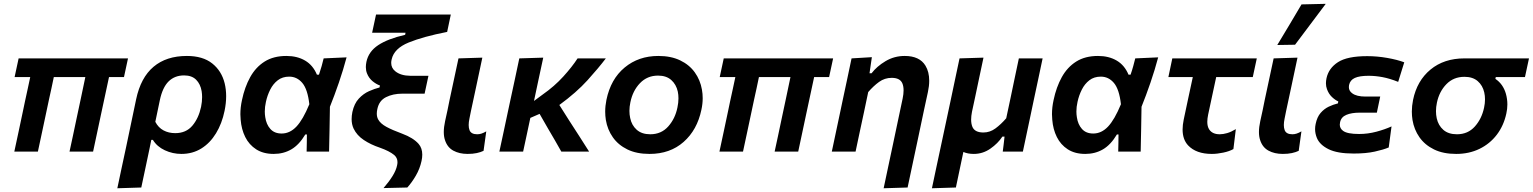

<svg xmlns="http://www.w3.org/2000/svg" viewBox="-20 -810 8190 1026"><path d="M56.5 0Q68 -53 79 -104.8Q90 -156.5 103 -218L113 -266Q121.5 -305 128.5 -337.2Q135.5 -369.5 141.5 -398H58L79.5 -498H664L642.5 -398H562.5L519.5 -197.5Q509.5 -150.5 499 -101Q488.5 -51 477.5 0H351.5Q359 -35 369.5 -83.5Q379.5 -132 390.5 -183Q401 -232 412 -283.8Q423 -335.5 436 -398H267.5Q261 -368.5 255 -338.5Q248.5 -308 241.5 -277L227.5 -211Q215.5 -155.5 204.8 -104.2Q194 -53 182.5 0Z M607 196Q618.5 142 629.5 89.5Q641 37 654 -24.5L707.5 -279.5Q732 -395.5 800.5 -453.2Q869 -511 978.5 -511Q1063.5 -511 1113.8 -471.2Q1164 -431.5 1180.5 -365Q1188.5 -332 1188.5 -296Q1188.5 -258.5 1180 -217.5Q1166 -149.5 1134.2 -97.5Q1102.5 -45.5 1055.8 -16.5Q1009 12.5 949.5 12.5Q902.5 12.5 860.8 -7Q819 -26.5 797 -62.5H788.5L779.5 -18Q767.5 38.5 757 88.5Q746.5 138 735 192ZM916.5 -98.5Q974 -98.5 1007.8 -138.2Q1041.5 -178 1054.5 -239Q1060 -266.5 1060 -291Q1060 -307.5 1057.5 -323Q1051 -361 1028 -384Q1005 -407 964 -407Q913.5 -407 881 -375Q848.5 -343 834 -274L810 -159Q826 -128 853.8 -113.2Q881.5 -98.5 916.5 -98.5Z M1442.5 12.5Q1387 12.5 1349 -12Q1311 -36.5 1290.5 -77.8Q1270 -119 1266 -170.5Q1264.5 -185 1264.5 -199.5Q1264.5 -236.5 1273 -275Q1287.5 -344.5 1317 -397.8Q1346.5 -451 1394 -481Q1441.5 -511 1510.5 -511Q1568.5 -511 1610.5 -486.2Q1652.5 -461.5 1673.5 -411H1684.5Q1693 -435.5 1698.8 -456.8Q1704.5 -478 1709.5 -498L1832 -503.5Q1814.5 -437.5 1790.8 -368.2Q1767 -299 1743 -239.5L1741 -119.5Q1739.5 -59.5 1738.5 0H1618.5Q1619 -23 1619.5 -46.5Q1619.5 -69.5 1620 -91.5H1611.5Q1578.5 -36 1536.8 -11.8Q1495 12.5 1442.5 12.5ZM1485 -96.5Q1529 -96.5 1564 -133.5Q1599 -170.5 1633 -253Q1624 -333 1595.5 -366.8Q1567 -400.5 1525.5 -400.5Q1489.5 -400.5 1464.5 -381.2Q1439.5 -362 1424 -331.2Q1408.5 -300.5 1401 -265.5Q1395 -239 1395 -214Q1395 -198.5 1397.5 -183.5Q1403 -145 1424.8 -120.8Q1446.5 -96.5 1485 -96.5Z M2029.5 195Q2058.5 161.5 2077.5 131Q2096.5 100.5 2102 73.5Q2104 64.5 2104 56.5Q2104 33 2086 18Q2061.5 -2.5 2009.5 -21Q1961.5 -37 1924.2 -61.8Q1887 -86.5 1869.5 -123Q1859 -145.5 1859 -173.5Q1859 -191.5 1863 -211.5Q1873 -257 1897.5 -283.2Q1922 -309.5 1952 -322.8Q1982 -336 2008 -342.5L2010.5 -353Q1990.5 -360 1970.8 -376.2Q1951 -392.5 1941 -418Q1935 -433 1935 -451.5Q1935 -464.5 1938 -479.5Q1949.5 -534.5 2001.2 -568.8Q2053 -603 2145 -624L2147 -635H1968.5L1989.5 -732.5H2389L2369.5 -639.5Q2241.5 -614.5 2163.8 -582.8Q2086 -551 2073 -493Q2070.5 -483 2070.5 -474Q2070.5 -446.5 2092.5 -429Q2121.5 -405.5 2172.5 -405H2269.5L2249 -309.5H2130.5Q2080 -309.5 2042.8 -290.8Q2005.5 -272 1996.5 -227.5Q1993.5 -214.5 1993.5 -203Q1993.5 -185 2001 -171.5Q2013 -149.5 2044.8 -132.2Q2076.5 -115 2129.5 -95.5Q2188.5 -73.5 2217 -41Q2236.5 -18.5 2236.5 16.5Q2236.5 32.5 2232.5 50.5Q2223.5 92 2201.8 129.2Q2180 166.5 2156.5 192Z M2479 12.5Q2434.5 12.5 2402.5 -5Q2370.5 -22.5 2358 -61Q2351.5 -80 2351.5 -104.5Q2351.5 -130.5 2358.5 -162.5L2371.5 -222Q2376.5 -246.5 2382 -274Q2396.5 -341.5 2407.5 -393Q2418.5 -444.5 2430 -498L2557.5 -502Q2539 -414.5 2523.2 -340.5Q2507.5 -266.5 2496.5 -216L2488.5 -176Q2484.5 -157 2484.5 -142Q2484.5 -126 2489 -114.5Q2497.5 -92.5 2530 -92.5Q2541.5 -92.5 2552.5 -96Q2563.5 -99.5 2578.5 -108L2564 -4Q2548.5 3.5 2527.5 8Q2506.5 12.5 2479 12.5Z M2648.5 0Q2660.5 -56 2671 -104.5Q2682 -155 2695 -217.5L2705.5 -266.5Q2720.5 -336.5 2732 -389.5Q2743.5 -442.5 2755 -498L2883 -502Q2868.5 -435.5 2856 -376.5Q2843.5 -317.5 2833.5 -270.5L2879.5 -304.5Q2943 -349 2990 -400.8Q3037 -452.5 3066.5 -498H3217.5Q3178.5 -446.5 3119.5 -381.2Q3060.5 -316 2969 -249L3021.5 -166Q3046 -128.5 3073.5 -85.5Q3101 -42 3128 0H2979.5Q2961.5 -31.5 2944.5 -61.5Q2927 -91 2908.5 -123L2863.5 -201.5L2814 -180Q2804 -133 2794.8 -89.8Q2785.5 -46.5 2775.5 0Z M3451 12.5Q3381.5 12.5 3332.5 -11.5Q3283.5 -35.5 3254.8 -76.5Q3226 -117.5 3217.5 -169Q3214 -191 3214 -213.5Q3214 -244 3220.5 -276Q3243.5 -387.5 3318 -449.2Q3392.5 -511 3498 -511Q3565.5 -511 3614.5 -487.5Q3663.5 -464 3692.8 -423.2Q3722 -382.5 3731 -331Q3735 -308.5 3735 -285.5Q3735 -255 3728 -223Q3705.5 -115.5 3633 -51.5Q3560.5 12.5 3451 12.5ZM3455 -92.5Q3513.5 -92.5 3550.8 -134.2Q3588 -176 3600 -235.5Q3605.5 -261 3605.5 -284.5Q3605.5 -303 3602 -320.5Q3593.5 -359 3567 -382.5Q3540.5 -406 3496.5 -406Q3438.5 -406 3399.8 -365.5Q3361 -325 3348.5 -263Q3343.5 -239.5 3343.5 -217.5Q3343.5 -197.5 3347.5 -179.5Q3355.5 -140.5 3382.5 -116.5Q3409.5 -92.5 3455 -92.5Z M3824.5 0Q3836 -53 3847 -104.8Q3858 -156.5 3871 -218L3881 -266Q3889.5 -305 3896.5 -337.2Q3903.5 -369.5 3909.5 -398H3826L3847.5 -498H4432L4410.5 -398H4330.5L4287.5 -197.5Q4277.5 -150.5 4267 -101Q4256.5 -51 4245.5 0H4119.5Q4127 -35 4137.5 -83.5Q4147.5 -132 4158.5 -183Q4169 -232 4180 -283.8Q4191 -335.5 4204 -398H4035.5Q4029 -368.5 4023 -338.5Q4016.5 -308 4009.5 -277L3995.5 -211Q3983.5 -155.5 3972.8 -104.2Q3962 -53 3950.5 0Z M4702 196Q4713 143.5 4725.8 83.5Q4738.5 23.5 4752.5 -42Q4765 -102 4778 -163Q4791 -223.5 4803.5 -283.5Q4808.5 -307.5 4808.5 -327Q4808.5 -349 4802 -364.5Q4789.5 -394 4745 -394Q4707.5 -394 4677.5 -372.2Q4647.5 -350.5 4619.5 -318L4597 -211Q4584.5 -153.5 4574 -104Q4563.5 -54 4552 0H4425Q4436.5 -54 4447.2 -104.8Q4458 -155.5 4471 -217L4481.5 -267Q4492.5 -318.5 4505 -377Q4517.5 -435.5 4530.5 -498L4639 -504.5L4626.5 -418.5H4637.5Q4665 -455 4711.8 -483Q4758.5 -511 4814.5 -511Q4894 -511 4925.5 -459Q4945.5 -426 4945.5 -378.5Q4945.5 -350.5 4938.5 -318Q4927.5 -268 4918.2 -224.5Q4909 -181 4901 -143L4884.5 -64.5Q4869.5 5.5 4856.5 67Q4843.5 128.5 4830 192Z M4960 196Q4971.5 141.5 4982.5 89.5Q4994 36.5 5007 -25L5059.5 -271Q5074 -339 5085 -392Q5096 -444.5 5107.5 -498L5235.5 -502Q5224 -448.5 5213 -396Q5202 -343.5 5190 -287L5174 -212.5Q5169.5 -189.5 5169.5 -171Q5169.5 -148 5176.5 -131.5Q5189.5 -102 5235 -102Q5270 -102 5299.5 -123.8Q5329 -145.5 5357 -178L5380 -286Q5392 -343.5 5402.5 -393.8Q5413 -444 5424.5 -498H5551.5Q5540 -443.5 5529 -391.5Q5518 -339.5 5503.5 -272L5483 -174.5Q5475 -136.5 5465.5 -92Q5456 -47.5 5446 0H5338.5L5343.5 -40Q5345.5 -60 5348 -80H5336.5Q5312.5 -43.5 5272.2 -15.5Q5232 12.5 5183.5 12.5Q5151.5 12.5 5128 2Q5117.5 51.5 5108 97Q5098.5 142.5 5088 192Z M5779.5 12.5Q5724 12.5 5686 -12Q5648 -36.5 5627.5 -77.8Q5607 -119 5603 -170.5Q5601.5 -185 5601.5 -199.5Q5601.5 -236.5 5610 -275Q5624.5 -344.5 5654 -397.8Q5683.5 -451 5731 -481Q5778.5 -511 5847.5 -511Q5905.5 -511 5947.5 -486.2Q5989.5 -461.5 6010.5 -411H6021.5Q6030 -435.5 6035.8 -456.8Q6041.5 -478 6046.5 -498L6169 -503.5Q6151.5 -437.5 6127.8 -368.2Q6104 -299 6080 -239.5L6078 -119.5Q6076.5 -59.5 6075.5 0H5955.5Q5956 -23 5956.5 -46.5Q5956.5 -69.5 5957 -91.5H5948.5Q5915.5 -36 5873.8 -11.8Q5832 12.5 5779.5 12.5ZM5822 -96.5Q5866 -96.5 5901 -133.5Q5936 -170.5 5970 -253Q5961 -333 5932.5 -366.8Q5904 -400.5 5862.5 -400.5Q5826.5 -400.5 5801.5 -381.2Q5776.5 -362 5761 -331.2Q5745.5 -300.5 5738 -265.5Q5732 -239 5732 -214Q5732 -198.5 5734.5 -183.5Q5740 -145 5761.8 -120.8Q5783.5 -96.5 5822 -96.5Z M6455.5 12.5Q6372 12.5 6329 -33Q6299.5 -64.5 6299.5 -118Q6299.5 -142 6305.5 -171Q6317.5 -228.5 6329 -282Q6340.5 -335.5 6354 -398H6223.5L6244.5 -498H6696L6674.5 -398H6479Q6468 -347.5 6457.5 -298Q6447 -248 6436 -197.5Q6431.5 -176 6431.5 -159Q6431.5 -134 6441.5 -118.5Q6458.5 -92.5 6498 -92.5Q6516.5 -92.5 6537.8 -98.8Q6559 -105 6584 -120L6571 -13.5Q6550 -1.5 6517 5.5Q6484 12.5 6455.5 12.5Z M6835 12.5Q6790.5 12.5 6758.5 -5Q6726.5 -22.5 6714 -61Q6707.5 -80 6707.5 -104.5Q6707.5 -130.5 6714.5 -162.5L6727.5 -222Q6732.5 -246.5 6738 -274Q6752.5 -341.5 6763.5 -393Q6774.5 -444.5 6786 -498L6913.5 -502Q6895 -414.5 6879.2 -340.5Q6863.5 -266.5 6852.5 -216L6844.5 -176Q6840.5 -157 6840.5 -142Q6840.5 -126 6845 -114.5Q6853.5 -92.5 6886 -92.5Q6897.5 -92.5 6908.5 -96Q6919.5 -99.5 6934.5 -108L6920 -4Q6904.5 3.5 6883.5 8Q6862.5 12.5 6835 12.5ZM6805.5 -569.5Q6838.5 -624.5 6871 -678.5Q6903 -732.5 6935 -786.5L7064.5 -789.5Q7022.5 -733.5 6981.5 -679Q6940.5 -624.5 6900.5 -571Z M7213.5 10.5Q7126 10.5 7079 -13Q7032 -36.5 7017 -73Q7007.5 -96.5 7007.5 -120Q7007.5 -134 7010.5 -147.5Q7018 -184.5 7036.8 -206.2Q7055.5 -228 7080 -239.8Q7104.5 -251.5 7129.5 -257.5L7131.5 -268Q7114.5 -275.5 7097.2 -292Q7080 -308.5 7071 -333.5Q7065.5 -348 7065.5 -365Q7065.5 -378 7068.5 -392Q7080 -445.5 7129.8 -477.8Q7179.5 -510 7286 -510Q7339 -510 7393 -500.5Q7447 -491 7484 -477L7451.5 -372.5Q7406.5 -390.5 7368 -397.8Q7329.5 -405 7293.5 -405Q7245 -405 7219.8 -393.5Q7194.5 -382 7189 -355.5Q7188 -350 7188 -344.5Q7188 -324 7206.5 -311Q7229.5 -294 7277 -294H7355.5L7337.5 -208H7245.5Q7202.5 -208 7174.5 -196.2Q7146.5 -184.5 7141 -156.5Q7139.5 -150 7139.5 -144Q7139.5 -123.5 7157.5 -110.5Q7180 -94 7243 -94Q7289.5 -94 7335.2 -106.2Q7381 -118.5 7416 -134.5L7401 -22Q7372.5 -10 7326 0.2Q7279.5 10.5 7213.5 10.5Z M7761.5 12.5Q7692 12.5 7643 -11.5Q7594 -35.5 7565.2 -76.5Q7536.5 -117.5 7528 -169Q7524.5 -191 7524.5 -213.5Q7524.5 -244 7531 -276Q7552 -378.5 7624.2 -438.2Q7696.5 -498 7805.5 -498H8150.5L8129 -398H7973L7971 -388.5Q8012 -361 8027 -309.5Q8035 -281 8035 -252Q8035 -228 8029.5 -203.5Q8015.5 -138.5 7978.5 -90Q7941.5 -41.5 7886 -14.5Q7830.5 12.5 7761.5 12.5ZM7765.5 -92.5Q7824 -92.5 7861 -133.8Q7898 -175 7910.5 -234.5Q7915.5 -257.5 7915.5 -279Q7915.5 -298.5 7911.5 -316Q7903 -353.5 7876.5 -376.5Q7850 -399.5 7805.5 -399.5Q7747.5 -399.5 7709.2 -360.2Q7671 -321 7658.5 -261.5Q7653.5 -238 7653.5 -216Q7653.5 -196 7657.5 -178Q7666 -139.5 7693 -116Q7720 -92.5 7765.5 -92.5Z"/></svg>

Font: Heraclito SemiBold
Style: Italic
Weight: 600
Italic angle: -12°
Designer: Kostas Bartsokas (font) & Cristiano Sobral (main changes)
Foundry: Kostas Bartsokas (font) & Cristiano Sobral (main changes)
Version: Version 1.00;July 8, 2020;FontCreator 13.0.0.2655 64-bit